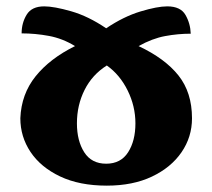

<svg xmlns="http://www.w3.org/2000/svg" viewBox="-20 -570 668 604"><path d="M119 -550Q150 -550 204 -534.5Q258 -519 314 -481Q369 -518 422 -534Q475 -550 506 -550Q548 -550 563.5 -523Q579 -496 580 -464Q540 -464 499.5 -456.5Q459 -449 416 -425Q499 -386 541.5 -332.5Q584 -279 584 -198Q584 -139 551 -91Q518 -43 458 -14.5Q398 14 316 14Q230 14 169 -15Q108 -44 76 -92Q44 -140 44 -198Q47 -274 92 -330Q137 -386 216 -425Q177 -449 134 -457Q91 -465 48 -465Q48 -498 64 -524Q80 -550 119 -550ZM316 -364Q270 -335 246 -287Q222 -239 222 -182Q222 -127 245 -91Q268 -55 314 -55Q360 -55 383 -91Q406 -127 406 -182Q406 -236 381.5 -285.5Q357 -335 316 -364Z"/></svg>

Font: Noto Serif Georgian ExtraBold
Style: Regular
Weight: 800
Designer: Monotype Design Team, Akaki Razmadze
Foundry: Google LLC
Version: Version 2.003; ttfautohint (v1.8.4.7-5d5b)